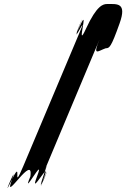

<svg xmlns="http://www.w3.org/2000/svg" viewBox="-20 -880 651 955"><path d="M513 -860C494 -860 462 -855 408 -738C353 -617 428 -865 377 -750C324 -632 421 -868 374 -748C325 -625 428 -842 374 -714C324 -595 146 -173 96 -54C34 94 99 -113 35 22C-21 138 79 -97 36 24C-1 128 149 -121 131 -2C81 117 210 -122 164 -2C119 116 245 -113 196 10C149 130 251 -110 198 8C147 123 245 -136 199 -26L476 -686C438 -596 468 -627 506 -640C524 -640 532 -643 575 -764C612 -868 563 -860 513 -860Z"/></svg>

Font: Hussar Przerywany
Style: Regular
Weight: 400
Foundry: Cannot Into Space Fonts
Version: Version 0.982